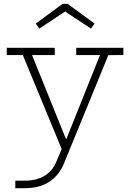

<svg xmlns="http://www.w3.org/2000/svg" viewBox="-20 -780 684 1010"><path d="M381 -528.5H629V-490.5L550 -490L317 78.5Q291.5 142 239.8 176Q188 210 109.5 210H60.5V170.5H109.5Q171.5 170.5 214 145Q256.5 119.5 277 69L316 -23.5L309 15L100 -490.5H15.5V-528.5H268V-490.5H148.5L341.5 -13L301.5 -49.5H343.5L320.5 -27L506 -490.5H381ZM336.5 -759.5 477.5 -656 458.5 -629.5 322.5 -719.5 187 -629.5 168 -656 309 -759.5Z"/></svg>

Font: Hepta Slab Light
Style: Regular
Weight: 300
Designer: Michael LaGattuta
Foundry: Michael LaGattuta
Version: Version 1.102